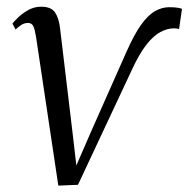

<svg xmlns="http://www.w3.org/2000/svg" viewBox="-20 -558 576 586"><path d="M366.5 -401Q390 -454 411.2 -483.2Q432.5 -512.5 453.5 -524.2Q474.5 -536 496 -536Q512 -536 521.5 -534.5Q531 -533 535.5 -531L526.5 -469.5Q523 -470.5 519 -471Q515 -471.5 511 -471.5Q490.5 -471.5 469.5 -460.2Q448.5 -449 427 -421.8Q405.5 -394.5 383.5 -347L218 6L158 8.5L90 -445.5Q86.5 -467.5 81.8 -477.8Q77 -488 65.5 -488Q54.5 -488 44.8 -481.8Q35 -475.5 27.5 -468L18 -486Q21 -490.5 33.5 -503Q46 -515.5 64.8 -526.5Q83.5 -537.5 105.5 -537.5Q136.5 -537.5 148.2 -519.8Q160 -502 163.5 -470L201 -156.5L213 -53L260 -161Z"/></svg>

Font: Merriweather 96pt Light
Style: Italic
Weight: 300
Italic angle: -7.8°
Version: Version 2.101